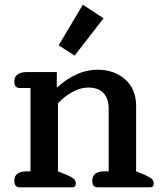

<svg xmlns="http://www.w3.org/2000/svg" viewBox="-20 -798 691 818"><path d="M230 -605 333 -778 421 -720 298 -561ZM41 -28Q41 -68 94 -68H110V-423H64Q41 -423 41 -451Q41 -471 55 -481Q69 -491 94 -491H222V-427H225Q308 -501 395 -501Q467 -501 513.5 -459.5Q560 -418 560 -346V-68L599 -52Q619 -43 627 -35.5Q635 -28 635 -17Q635 0 620 0H396Q373 0 373 -28Q373 -68 426 -68H443V-336Q443 -378 421 -401.5Q399 -425 356 -425Q323 -425 289 -406.5Q255 -388 227 -358V-68L267 -52Q287 -43 295 -35.5Q303 -28 303 -17Q303 0 288 0H64Q41 0 41 -28Z"/></svg>

Font: Maitree Semibold
Style: Regular
Weight: 600
Designer: CadsonDemak Team
Foundry: CadsonDemak
Version: Version 1.000